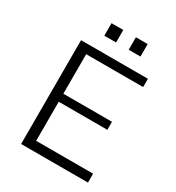

<svg xmlns="http://www.w3.org/2000/svg" viewBox="-202 -984 1012 1105"><g transform="rotate(30 304.0 -431.0)"><path d="M211.9 -779.3V-862.3H290V-779.3ZM374 -779.3V-862.3H452.1V-779.3ZM108.9 0V-689.9H553.2V-634.8H174.8V-372.1H498V-318.8H174.8V-59.1H553.2V0Z"/></g></svg>

Font: HK Grotesk Light
Style: Regular
Weight: 300
Designer: Alfredo Marco Pradil and Stefan Peev
Foundry: Hanken Design Co.
Version: Version 1.045;PS 001.045;hotconv 1.0.88;makeotf.lib2.5.64775